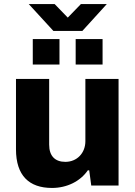

<svg xmlns="http://www.w3.org/2000/svg" viewBox="-20 -917 669 949"><path d="M122 -897 244 -764H387L508 -897H380L315 -830L250 -897ZM142 -598H274V-724H142ZM354 -598H487V-724H354ZM237 12C311 12 377 -21 414 -75H421L431 0H566V-527H402V-219C402 -161 361 -117 303 -117C253 -117 223 -145 223 -202V-527H59V-179C59 -50 123 12 237 12Z"/></svg>

Font: Archivo ExtraBold
Style: Regular
Weight: 800
Designer: Hector Gatti
Foundry: Omnibus-Type
Version: Version 2.001